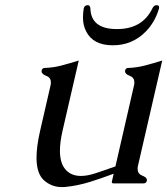

<svg xmlns="http://www.w3.org/2000/svg" viewBox="-20 -723 660 757"><path d="M424.8 -544.4Q347.2 -544.4 319.8 -599.1Q307.1 -623 307.1 -653.8Q307.1 -671.4 310.1 -689.5L310.5 -690.9Q313.5 -702.6 326.2 -702.6Q335.4 -702.6 336.4 -689.5Q338.9 -608.9 439.5 -608.4H441.9Q541 -608.4 580.6 -689.5Q586.9 -702.6 596.7 -702.6Q609.9 -702.6 606.9 -690.4V-689.5Q591.3 -636.2 555.2 -599.1Q502 -544.4 424.8 -544.4ZM524.4 -71.3Q522.5 -63.5 522.5 -57.6Q522.5 -38.1 539.6 -31.2Q559.6 -23.4 559.1 -13.2Q559.1 -11.7 559.1 -10.3Q556.6 0 546.4 0H427.7Q419.4 0 420.9 -6.3L428.2 -38.1Q398.9 -27.3 376.5 -19.5Q354 -11.7 335 -5.9Q286.1 9.3 236.8 14.2Q230 14.6 223.6 14.6Q183.1 14.6 152.8 -12.7Q124 -39.1 124 -101.6Q124 -145.5 138.2 -207.5L178.7 -383.8Q180.7 -391.1 180.7 -397.5Q180.7 -417 163.6 -423.3Q143.6 -431.2 144 -441.9Q144 -443.4 144 -444.8Q146.5 -455.1 156.7 -455.1Q189 -456.1 222.7 -464.8Q255.9 -473.6 290.5 -484.4L226.6 -207.5Q216.3 -162.6 216.3 -128.9Q216.3 -82 236.3 -57.1Q258.3 -29.3 299.3 -29.3Q322.8 -29.3 352.5 -38.6Q363.8 -42 381.8 -48.3Q399.9 -54.7 412.6 -59.1Q415 -60.1 421.4 -62Q427.7 -64 435.1 -66.9L507.8 -383.8Q509.8 -391.1 509.8 -397.5Q509.8 -417 492.7 -423.3Q472.7 -431.2 473.1 -441.9Q473.1 -443.4 473.1 -444.8Q475.6 -455.1 485.8 -455.1Q518.1 -456.1 551.8 -464.8Q585 -473.6 619.6 -484.4Z"/></svg>

Font: Caudex
Style: Italic
Weight: 400
Italic angle: -13°
Version: Version 1.04